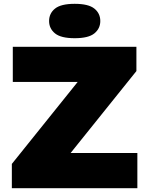

<svg xmlns="http://www.w3.org/2000/svg" viewBox="-20 -985 781 1005"><path d="M42 0V-127L386.5 -556H47V-740H694V-613L349.5 -184H699V0ZM371 -785Q299 -785 268 -810.2Q237 -835.5 237 -875Q237 -915 268 -940Q299 -965 371 -965Q443 -965 474 -940Q505 -915 505 -875Q505 -835.5 474 -810.2Q443 -785 371 -785Z"/></svg>

Font: Encode Sans Exp Black
Style: Regular
Weight: 900
Width: 7
Designer: Multiple Designers
Foundry: Impallari Type
Version: Version 3.002; ttfautohint (v1.8.3) -l 8 -r 50 -G 200 -x 14 